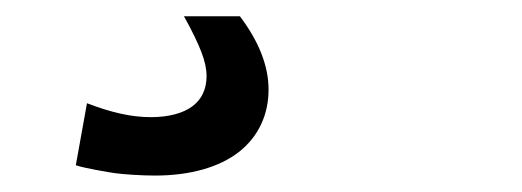

<svg xmlns="http://www.w3.org/2000/svg" viewBox="-20 -20 642 236"><path d="M170.4 195.8C213.9 195.8 249.5 185.5 273.4 167C297.9 147.9 310.1 120.6 310.1 90.3C310.1 75.2 307.1 61 301.3 45.9C295.4 30.8 286.6 15.6 274.9 0H206.1C216.3 18.1 223.6 33.7 227.5 43.9C231.9 55.2 233.9 64.9 233.9 73.7C233.9 89.4 228 102.1 216.3 110.8C205.1 119.1 187.5 124 165.5 124C153.3 124 141.1 122.6 127.9 119.6C114.7 116.7 101.1 112.3 86.9 106.9L73.2 183.1C82.5 186.5 114.3 191.9 121.6 192.9C132.3 194.3 153.8 195.8 170.4 195.8Z"/></svg>

Font: Hack
Style: Bold Oblique
Weight: 700
Italic angle: -12°
Monospace: yes
Designer: Christopher Simpkins
Foundry: Christopher Simpkins
Version: Version 2.010